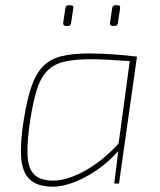

<svg xmlns="http://www.w3.org/2000/svg" viewBox="-20 -694 604 726"><path d="M319 -492Q341 -492 362.5 -491Q384 -490 406.5 -488.5Q429 -487 451.5 -485Q474 -483 498 -480L488 -462Q434 -465 397.5 -467.5Q361 -470 322 -470Q261 -470 222 -460.5Q183 -451 158.5 -426Q134 -401 119.5 -355.5Q105 -310 94 -238Q82 -159 84 -108.5Q86 -58 109 -34.5Q132 -11 182 -11Q215 -11 257.5 -27.5Q300 -44 345.5 -76.5Q391 -109 432 -155V-128Q390 -80 343.5 -49Q297 -18 255 -3Q213 12 182 12Q121 12 92.5 -15.5Q64 -43 60 -99Q56 -155 70 -242Q82 -317 98.5 -365.5Q115 -414 141.5 -442Q168 -470 211 -481Q254 -492 319 -492ZM473 -480H498L430 0H412L427 -122L425 -126ZM248 -674Q254 -674 256 -671Q258 -668 257 -662L249 -609Q248 -602 245.5 -599Q243 -596 236 -596H229Q218 -596 219 -608L227 -662Q228 -668 230.5 -671Q233 -674 239 -674ZM425 -674Q431 -674 433 -671Q435 -668 434 -662L426 -609Q425 -602 422.5 -599Q420 -596 413 -596H406Q395 -596 396 -608L404 -662Q405 -668 407.5 -671Q410 -674 416 -674Z"/></svg>

Font: Exo 2 Thin
Style: Italic
Weight: 250
Italic angle: -8°
Designer: Natanael Gama
Foundry: Natanael Gama
Version: Version 2.010